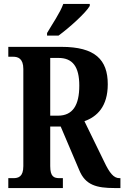

<svg xmlns="http://www.w3.org/2000/svg" viewBox="-20 -951 629 971"><path d="M218 -784V-771H276C331 -811 414 -886 434 -921V-931H300C284 -886 244 -829 218 -784ZM22 0H298V-50H282C253 -50 234 -57 234 -111V-311H287L381 -90C412 -15 468 0 560 0H589V-50H584C555 -50 534 -76 507 -133L407 -338C471 -361 525 -412 525 -525C525 -649 461 -714 291 -714H22V-664H47C70 -664 98 -656 98 -602V-111C98 -57 73 -50 47 -50H22ZM273 -366H234V-658H276C347 -658 381 -614 381 -518C381 -419 348 -366 273 -366Z"/></svg>

Font: Noto Serif Georgian ExtraCondensed Bold
Style: Regular
Weight: 700
Width: 2
Designer: Monotype Design Team, Akaki Razmadze
Foundry: Google LLC
Version: Version 2.003